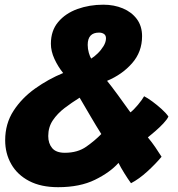

<svg xmlns="http://www.w3.org/2000/svg" viewBox="-20 -728 738 798"><path d="M221.5 50Q150 50 101 24.2Q52 -1.5 26.8 -45.8Q1.5 -90 1.5 -145Q1.5 -214 36.2 -267.5Q71 -321 126.2 -360.2Q181.5 -399.5 242.5 -424.5Q221 -451 206.2 -483.2Q191.5 -515.5 191.5 -546Q191.5 -600.5 221.8 -636.5Q252 -672.5 301.8 -690.5Q351.5 -708.5 409.5 -708.5Q454 -708.5 490.5 -693.2Q527 -678 548.8 -648.8Q570.5 -619.5 570.5 -577.5Q570.5 -512.5 529 -465.2Q487.5 -418 425 -392Q441 -372.5 469.2 -334.2Q497.5 -296 522 -261Q535.5 -271 553.2 -292.2Q571 -313.5 579 -328Q593 -321 612.8 -306.5Q632.5 -292 651.2 -275.2Q670 -258.5 680 -243.5Q674.5 -231.5 658.8 -214.8Q643 -198 625 -182.5Q607 -167 594.5 -157Q611.5 -136.5 625 -116.8Q638.5 -97 651.5 -76.5Q627 -47 592.5 -15.5Q558 16 524.5 33.5Q512 16.5 496.8 -8Q481.5 -32.5 472.5 -51Q437.5 -11.5 374.8 19.2Q312 50 221.5 50ZM359 -484.5Q371.5 -492 385.8 -505.8Q400 -519.5 410.2 -536.2Q420.5 -553 420.5 -569Q420.5 -581 412.2 -586.8Q404 -592.5 391.5 -592.5Q344.5 -592.5 344.5 -541.5Q344.5 -525 349.2 -508.5Q354 -492 359 -484.5ZM249.5 -93Q303 -93 339.2 -118.8Q375.5 -144.5 401 -171Q379.5 -205 356.8 -243.8Q334 -282.5 311 -322Q278 -301.5 248.2 -278.8Q218.5 -256 199.5 -227.8Q180.5 -199.5 180.5 -162.5Q180.5 -132 196.8 -112.5Q213 -93 249.5 -93Z"/></svg>

Font: Grandstander Black
Style: Italic
Weight: 900
Italic angle: -15°
Designer: Tyler Finck
Foundry: Etcetera Type Co
Version: Version 1.200; ttfautohint (v1.8.3)